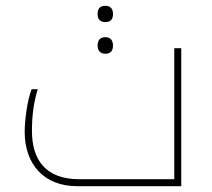

<svg xmlns="http://www.w3.org/2000/svg" viewBox="-20 -641 729 661"><path d="M343 -565C363 -565 369 -577 369 -593C369 -610 361 -621 343 -621C325 -621 316 -612 316 -593C316 -574 325 -565 343 -565ZM343 -456C363 -456 369 -469 369 -484C369 -501 361 -513 343 -513C325 -513 316 -503 316 -484C316 -467 325 -456 343 -456ZM245 0H604V-475H580V-24H253C136 -24 90 -92 90 -190C90 -245 96 -288 110 -334H89C73 -294 65 -224 65 -187C65 -74 133 0 245 0Z"/></svg>

Font: Noto Kufi Arabic Thin
Style: Regular
Weight: 100
Designer: Monotype Design Team, David Williams, Khaled Hosny
Foundry: Google LLC
Version: Version 2.109